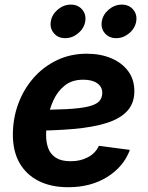

<svg xmlns="http://www.w3.org/2000/svg" viewBox="-20 -783 630 815"><path d="M269.4 11.7Q196.7 11.7 144 -14.9Q91.3 -41.5 62.9 -91.4Q34.6 -141.2 34.6 -210.9Q34.6 -280 57.4 -342.1Q80.2 -404.1 122.1 -451.9Q164.1 -499.8 221.6 -527.4Q279.1 -555 348.5 -555Q406.2 -555 451.9 -535.9Q497.5 -516.8 523.9 -481.2Q550.3 -445.7 550.3 -396Q550.3 -345.1 520.5 -312.3Q490.8 -279.4 432.7 -261Q374.6 -242.6 289.6 -235.3Q204.6 -228 94 -228L109.2 -316.6Q202.7 -316.6 262.4 -319.7Q322.1 -322.9 355.1 -331Q388.1 -339.1 401.1 -353.2Q414.1 -367.2 414.1 -388.8Q414.1 -414.7 392.5 -429.7Q370.8 -444.7 333.4 -444.7Q285.6 -444.7 254.8 -419.9Q224 -395.2 206.9 -357.5Q189.7 -319.8 182.7 -279.7Q175.7 -239.5 175.7 -208.5Q175.7 -177.4 185.3 -152.4Q195 -127.5 217.9 -113Q240.8 -98.6 280 -98.6Q322 -98.6 354 -115.9Q385.9 -133.2 399.8 -164.1L531.4 -146.7Q504.6 -75.1 435 -31.7Q365.5 11.7 269.4 11.7ZM473.2 -621Q443 -621 425.1 -641.9Q407.3 -662.8 412.1 -692.3Q417 -721.8 441.9 -742.6Q466.7 -763.4 497 -763.4Q527.3 -763.4 545.1 -742.6Q563 -721.8 558.2 -692.3Q553.3 -662.8 528.4 -641.9Q503.4 -621 473.2 -621ZM256.8 -621Q226.6 -621 208.8 -641.9Q190.9 -662.8 195.7 -692.3Q200.6 -721.8 225.5 -742.6Q250.4 -763.4 280.6 -763.4Q310.9 -763.4 328.8 -742.6Q346.6 -721.8 341.8 -692.3Q337 -662.8 312 -641.9Q287 -621 256.8 -621Z"/></svg>

Font: Adwaita Sans
Style: Italic
Weight: 400
Italic angle: -9.39999°
Designer: Rasmus Andersson
Foundry: rsms
Version: Version 4.001;git-9221beed3